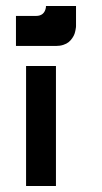

<svg xmlns="http://www.w3.org/2000/svg" viewBox="-20 -620 340 640"><path d="M66.9 0V-399.9H166.5V0ZM33.2 -566.9H100.1Q127.4 -566.9 132.8 -593.8Q133.3 -600.1 133.3 -600.1H233.4V-533.2Q233.4 -531.7 233.2 -529.3Q232.9 -526.9 231.7 -520Q230.5 -513.2 228.3 -506.8Q226.1 -500.5 220.9 -492.9Q215.8 -485.4 209 -479.7Q202.1 -474.1 191.2 -470.5Q180.2 -466.8 166.5 -466.8H33.2Z"/></svg>

Font: Malkor
Style: Bold
Weight: 700
Version: Version 1.3